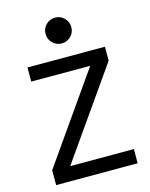

<svg xmlns="http://www.w3.org/2000/svg" viewBox="-132 -989 840 1072"><g transform="rotate(-15 288.0 -452.5)"><path d="M527.8 0H56.6V-85.9L412.6 -594.2H71.8V-675.8H519.5V-595.2L159.7 -82H527.8ZM292.5 -755.9Q261.2 -755.9 239.5 -777.6Q217.8 -799.3 217.8 -830.6Q217.8 -861.3 239.5 -883.1Q261.2 -904.8 292.5 -904.8Q323.2 -904.8 345 -883.1Q366.7 -861.3 366.7 -830.6Q366.7 -799.3 345 -777.6Q323.2 -755.9 292.5 -755.9Z"/></g></svg>

Font: Cadman
Style: Regular
Weight: 400
Designer: Paul James MIller
Foundry: High-Logic / Made with FontCreator
Version: Version 2.114;March 28, 2021;FontCreator 13.0.0.2683 64-bit